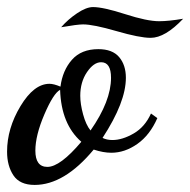

<svg xmlns="http://www.w3.org/2000/svg" viewBox="-32 -491 538 543"><path d="M-12 -62Q-12 -128 26 -191Q64 -254 108 -254Q120 -254 139 -246Q145 -292 171.5 -322Q198 -352 246 -352Q286 -352 305 -329.5Q324 -307 324 -271Q324 -202 258 -101Q270 -95 286 -95Q314 -95 346 -113.5Q378 -132 395 -170L413 -157Q392 -109 356.5 -84Q321 -59 283 -59Q260 -59 233 -68Q150 32 66 32Q24 32 6 5Q-12 -22 -12 -62ZM68 -65Q68 -19 102 -19Q138 -19 198 -90Q141 -140 138 -237Q119 -227 93.5 -167.5Q68 -108 68 -65ZM141 -414Q160 -436 186 -453.5Q212 -471 231 -471Q260 -471 322 -451Q384 -431 418 -431Q445 -431 486 -438Q435 -384 394 -384Q363 -384 297.5 -403Q232 -422 203 -422Q187 -422 141 -414ZM195 -220Q195 -197 203 -167.5Q211 -138 224 -122Q282 -205 282 -271Q282 -315 254 -315Q233 -315 214 -287Q195 -259 195 -220Z"/></svg>

Font: TypoPRO Dancing Script
Style: Bold
Weight: 700
Designer: Pablo Impallari
Foundry: Pablo Impallari. www.impallari.com Igino Marini. www.ikern.com
Version: Version 1.002